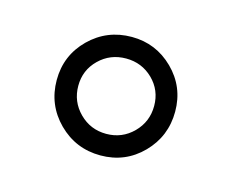

<svg xmlns="http://www.w3.org/2000/svg" viewBox="-48 -782 414 344"><g transform="rotate(15 159.5 -610.0)"><path d="M160.2 -719.7Q205.1 -719.7 237.3 -688Q269.5 -656.2 269.5 -610.4Q269.5 -564.5 237.8 -532.2Q206.1 -500 160.2 -500Q114.3 -500 82 -532.2Q49.8 -564.5 49.8 -610.4Q49.8 -656.2 82 -688Q114.3 -719.7 160.2 -719.7ZM210 -560.5Q230.5 -581.1 230.5 -610.4Q230.5 -639.6 210 -659.7Q189.5 -679.7 160.2 -679.7Q130.9 -679.7 110.4 -659.7Q89.8 -639.6 89.8 -610.4Q89.8 -581.1 110.4 -560.5Q130.9 -540 160.2 -540Q189.5 -540 210 -560.5Z"/></g></svg>

Font: FreeUniversal
Style: Bold
Weight: 700
Version: Version 1.001 March 22, 2017